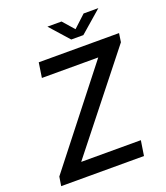

<svg xmlns="http://www.w3.org/2000/svg" viewBox="-160 -1010 966 1119"><g transform="rotate(-20 323.0 -450.5)"><path d="M24.5 0 33.5 -56.5 484 -631H134.5L148.5 -723H646.5L638.5 -669L182.5 -93H552.5L538 0ZM372 -783 267 -901H354.5L416 -831L491.5 -901H583L447 -783Z"/></g></svg>

Font: Public Sans Thin Medium
Style: Italic
Weight: 500
Italic angle: -8°
Version: Version 2.001